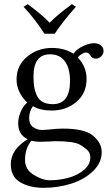

<svg xmlns="http://www.w3.org/2000/svg" viewBox="-20 -671 540 929"><path d="M194.8 -507.8Q156.7 -569.8 94.2 -638.2L113.8 -650.9Q184.6 -599.1 220.2 -561Q258.3 -600.1 328.1 -650.9L347.2 -638.2Q280.3 -563 245.1 -507.8ZM318.8 -278.8Q318.8 -340.8 293.9 -374.5Q269 -408.2 222.2 -408.2Q142.1 -408.2 142.1 -301.8Q142.1 -273.9 145 -253.4Q147.9 -232.9 157 -211.4Q166 -189.9 185.5 -178.5Q205.1 -167 234.9 -167Q318.8 -167 318.8 -278.8ZM131.8 9.8Q101.1 46.9 101.1 104Q101.1 148.9 143.1 175Q185.1 201.2 221.2 201.2Q268.1 201.2 312 189Q356 176.8 386.5 150.9Q417 125 417 90.8Q417 71.8 406 58.8Q395 45.9 366.2 28.8Q335.4 11.7 245.1 12.2Q240.2 12.2 215.1 13.7Q189.9 15.1 171.9 15.1Q149.9 14.6 131.8 9.8ZM443.8 -387.2Q424.8 -387.2 416 -404.8Q408.2 -417 396 -417Q387.2 -417 374.5 -408.9Q361.8 -400.9 356 -393.1Q398.9 -349.1 398.9 -289.1Q398.9 -219.2 349.4 -177.7Q299.8 -136.2 230 -136.2Q174.8 -136.2 139.2 -157.2Q121.1 -132.3 121.1 -99.1Q121.1 -70.3 140.1 -56.2Q159.2 -42 185.1 -42L214.8 -43.9Q254.9 -48.8 282.2 -48.8Q388.2 -48.8 428.2 -16.1Q472.2 20 472.2 64.9Q472.2 116.7 429.7 157.5Q387.2 198.2 323.5 218Q259.8 237.8 190.9 237.8Q124 237.8 78.1 210.9Q32.2 184.1 32.2 124Q32.2 52.2 113.8 2.9Q67.9 -20 67.9 -74.2Q67.9 -101.1 79.8 -129.6Q91.8 -158.2 111.8 -174.8Q60.1 -224.6 60.1 -287.1Q60.1 -354 111.1 -396.5Q162.1 -439 231 -439Q293 -439 335 -411.1Q353 -435.1 383.1 -448.5Q413.1 -461.9 435.1 -461.9Q455.1 -461.9 468 -451.4Q481 -440.9 481 -424.8Q481 -409.7 469.5 -398.4Q458 -387.2 443.8 -387.2Z"/></svg>

Font: Linux Libertine
Style: Regular
Weight: 400
Designer: Philipp H. Poll
Foundry: Philipp H. Poll
Version: Version 5.3.0 ; ttfautohint (v0.9)